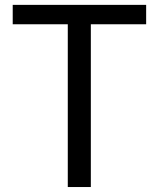

<svg xmlns="http://www.w3.org/2000/svg" viewBox="-20 -753 639 773"><path d="M252.9 0V-655.3H31.2V-733.4H568.4V-655.3H345.7V0Z"/></svg>

Font: irohakakuC Regular
Style: Regular
Weight: 400
Designer: [Source Han Sans]
Ryoko NISHIZUKA Ë•øÂ°öÊ∂ºÂ≠ê (kana & ideographs); Paul D. Hunt (Latin, Greek & Cyrillic); Wenlong ZHAN
Version: Version 1.001.20160904